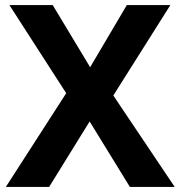

<svg xmlns="http://www.w3.org/2000/svg" viewBox="-20 -734 710 754"><path d="M666 0H490L332 -257L173 0H3L240 -368L17 -714H187L334 -470L478 -714H649L425 -359Z"/></svg>

Font: Noto Sans Lao UI
Style: Regular
Weight: 400
Designer: Monotype Design Team
Foundry: Monotype Imaging Inc.
Version: Version 2.000